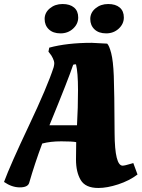

<svg xmlns="http://www.w3.org/2000/svg" viewBox="-50 -923 704 955"><path d="M478 -757Q441 -757 420 -777Q399 -797 399 -828.5Q399 -860 425 -881.5Q451 -903 488 -903Q525 -903 545.5 -885.5Q566 -868 566 -836Q566 -804 540.5 -780.5Q515 -757 478 -757ZM251 -757Q214 -757 193 -777Q172 -797 172 -828.5Q172 -860 198 -881.5Q224 -903 261 -903Q298 -903 318.5 -885.5Q339 -868 339 -836Q339 -804 313.5 -780.5Q288 -757 251 -757ZM95 -13Q88 9 48.5 9Q9 9 -30 -18Q1 -102 93.5 -297.5Q186 -493 217 -589Q220 -601 220 -609.5Q220 -618 213 -633Q206 -648 198 -657L191 -666L195 -686Q284 -710 406 -710L483 -706Q493 -697 503 -659Q513 -621 516 -545Q519 -469 520 -260Q521 -99 560 -99Q570 -99 603 -109L613 -112L634 -55Q593 -24 538 -6Q483 12 439 12Q375 12 351.5 -27.5Q328 -67 328 -129.5Q328 -192 329 -216Q310 -220 255 -220Q200 -220 160 -209Q123 -110 95 -13ZM333 -300Q338 -387 338 -475Q338 -563 328 -603Q318 -603 314 -601Q292 -534 196 -300Z"/></svg>

Font: Oleo Script
Style: Bold
Weight: 700
Designer: Soytutype
Foundry: Soytutype
Version: Version 1.002